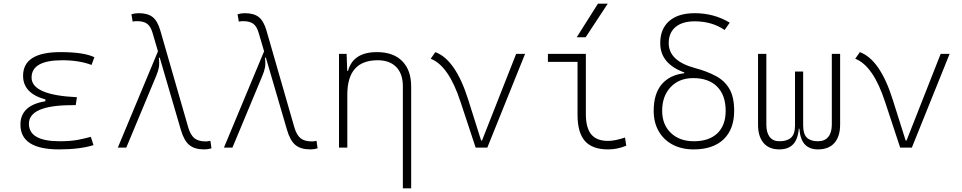

<svg xmlns="http://www.w3.org/2000/svg" viewBox="-20 -815 5313 1060"><path d="M305.7 9.8Q92.8 9.8 92.8 -127Q92.8 -233.9 230.5 -255.9V-266.1Q107.4 -299.8 107.4 -396.5Q107.4 -527.3 313.5 -527.3Q443.8 -527.3 501 -499L485.4 -456.5Q416.5 -482.4 324.2 -482.4Q154.3 -482.4 154.3 -386.7Q154.3 -290 404.8 -278.3L397.9 -234.4H379.9Q139.6 -234.4 139.6 -131.8Q139.6 -35.2 309.6 -35.2Q370.1 -35.2 410.2 -43Q450.2 -50.8 481.4 -59.6L496.1 -13.7Q419.9 9.8 305.7 9.8Z M1107.4 9.8Q1054.2 9.8 1024.9 -14.6Q995.6 -39.1 978.5 -98.1L861.8 -497.1L856.9 -495.6Q860.8 -464.8 857.2 -443.6Q853.5 -422.4 842.3 -396L677.2 0H630.4L852.1 -531.7L821.8 -634.8Q811.5 -669.4 792.2 -683.8Q772.9 -698.2 735.8 -698.2Q724.1 -698.2 712.4 -695.8L705.6 -736.3Q725.6 -742.2 745.6 -742.2Q796.4 -742.2 823.5 -720.2Q850.6 -698.2 865.7 -644.5L1019 -112.3Q1031.7 -69.3 1053.5 -51.8Q1075.2 -34.2 1117.2 -34.2Q1126.5 -34.2 1141.6 -37.6L1147.5 3.9Q1127.4 9.8 1107.4 9.8Z M1693.4 9.8Q1640.1 9.8 1610.8 -14.6Q1581.5 -39.1 1564.5 -98.1L1447.8 -497.1L1442.9 -495.6Q1446.8 -464.8 1443.1 -443.6Q1439.5 -422.4 1428.2 -396L1263.2 0H1216.3L1438 -531.7L1407.7 -634.8Q1397.5 -669.4 1378.2 -683.8Q1358.9 -698.2 1321.8 -698.2Q1310.1 -698.2 1298.3 -695.8L1291.5 -736.3Q1311.5 -742.2 1331.5 -742.2Q1382.3 -742.2 1409.4 -720.2Q1436.5 -698.2 1451.7 -644.5L1605 -112.3Q1617.7 -69.3 1639.4 -51.8Q1661.1 -34.2 1703.1 -34.2Q1712.4 -34.2 1727.5 -37.6L1733.4 3.9Q1713.4 9.8 1693.4 9.8Z M2204.1 224.6V-338.9Q2204.1 -407.7 2167.5 -445.1Q2130.9 -482.4 2065.4 -482.4Q1897.5 -482.4 1897.5 -293V0H1851.6V-517.6H1893.6L1897 -423.8H1901.4Q1929.7 -527.3 2061 -527.3Q2151.4 -527.3 2200.7 -477.5Q2250 -427.7 2250 -336.9V224.6Z M2606 0 2522.9 -251.5Q2457.5 -452.1 2357.9 -490.7L2383.3 -527.3Q2495.1 -485.8 2564.5 -266.1L2636.2 -39.1H2641.1L2829.6 -517.6H2878.9L2670.4 0Z M3336.9 9.8Q3250 9.8 3209.2 -36.6Q3168.5 -83 3168.5 -180.7V-473.6H3004.9V-517.6H3214.4V-185.5Q3214.4 -109.4 3244.1 -73.2Q3273.9 -37.1 3336.9 -37.1Q3374.5 -37.1 3430.7 -55.7L3437.5 -10.7Q3389.2 9.8 3336.9 9.8ZM3164.1 -609.4 3281.2 -794.9H3335.4L3213.4 -609.4Z M3810.1 9.8Q3743.2 9.8 3693.4 -16.6Q3643.6 -43 3616.2 -91.1Q3588.9 -139.2 3588.9 -203.1Q3588.9 -296.9 3632.8 -349.1Q3676.8 -401.4 3757.8 -410.6V-415Q3625 -463.4 3625 -576.7Q3625 -655.8 3674.8 -699Q3724.6 -742.2 3815.4 -742.2Q3921.9 -742.2 4008.8 -689.9L3980.5 -649.4Q3910.6 -697.3 3815.4 -697.3Q3747.1 -697.3 3709.5 -665.8Q3671.9 -634.3 3671.9 -576.7Q3671.9 -478.5 3816.4 -439.5Q3885.3 -420.9 3933.6 -394.5Q3981.9 -368.2 4007.6 -323.2Q4033.2 -278.3 4033.2 -203.1Q4033.2 -101.6 3974.9 -45.9Q3916.5 9.8 3810.1 9.8ZM3811 -35.2Q3894.5 -35.2 3940.4 -79.1Q3986.3 -123 3986.3 -203.1Q3986.3 -289.1 3939.5 -336.4Q3892.6 -383.8 3806.6 -383.8Q3729.5 -383.8 3682.6 -334.2Q3635.7 -284.7 3635.7 -203.1Q3635.7 -127.4 3683.6 -81.3Q3731.4 -35.2 3811 -35.2Z M4495.6 9.8Q4449.7 9.8 4423.8 -17.3Q4397.9 -44.4 4393.1 -104.5H4390.1Q4384.8 -44.4 4357.7 -17.3Q4330.6 9.8 4282.7 9.8Q4225.6 9.8 4195.3 -25.9Q4165 -61.5 4165 -127V-517.6H4210.9V-127Q4210.9 -83 4229.2 -59.1Q4247.6 -35.2 4282.7 -35.2Q4325.2 -35.2 4347.2 -54.9Q4369.1 -74.7 4369.1 -122.1V-419.9H4414.1V-122.1Q4414.1 -74.7 4434.8 -54.9Q4455.6 -35.2 4495.6 -35.2Q4533.2 -35.2 4552.7 -59.1Q4572.3 -83 4572.3 -127V-517.6H4618.2V-127Q4618.2 -61.5 4586.7 -25.9Q4555.2 9.8 4495.6 9.8Z M4949.7 0 4866.7 -251.5Q4801.3 -452.1 4701.7 -490.7L4727.1 -527.3Q4838.9 -485.8 4908.2 -266.1L4980 -39.1H4984.9L5173.3 -517.6H5222.7L5014.2 0Z"/></svg>

Font: Cascadia Code NF ExtraLight
Style: Regular
Weight: 200
Monospace: yes
Designer: Aaron Bell
Foundry: Saja Typeworks
Version: Version 2404.023; ttfautohint (v1.8.4)